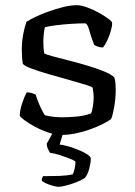

<svg xmlns="http://www.w3.org/2000/svg" viewBox="-20 -520 521 740"><path d="M217 0Q193 0 165.5 -9.5Q138 -19 114 -32Q90 -45 74 -57Q58 -69 56 -75Q57 -97 65.5 -122.5Q74 -148 83 -164Q94 -164 103 -161Q112 -158 117 -156Q122 -140 131.5 -117Q141 -94 153 -76Q167 -72 184.5 -70Q202 -68 220 -68Q248 -68 278 -71Q308 -74 331 -83Q335 -92 338 -110Q341 -128 341 -145Q341 -153 340 -163Q339 -173 337 -182Q334 -186 308 -194Q282 -202 244.5 -212.5Q207 -223 168.5 -234Q130 -245 102 -255.5Q74 -266 68 -274Q66 -286 65 -299.5Q64 -313 64 -328Q64 -359 69.5 -388Q75 -417 82 -436Q94 -444 117 -455Q140 -466 168 -476Q196 -486 224.5 -493Q253 -500 277 -500Q292 -500 314.5 -492Q337 -484 359 -472Q381 -460 396.5 -448.5Q412 -437 412 -432Q413 -422 407.5 -402Q402 -382 393 -363.5Q384 -345 377 -337Q366 -337 356.5 -340.5Q347 -344 343 -347Q330 -380 323.5 -405Q317 -430 307 -430Q284 -430 253 -428Q222 -426 195 -422.5Q168 -419 153 -415Q150 -403 148.5 -387Q147 -371 147 -357Q147 -344 148 -333Q149 -322 151 -314Q155 -311 179.5 -304Q204 -297 240.5 -288Q277 -279 314 -268Q351 -257 380.5 -245Q410 -233 421 -221Q424 -211 425 -198.5Q426 -186 426 -173Q426 -141 420 -107Q414 -73 408 -61Q396 -52 375 -41.5Q354 -31 327.5 -21.5Q301 -12 272.5 -6Q244 0 217 0ZM206 200Q198 200 183.5 196Q169 192 157 186.5Q145 181 141 176Q141 169 143 165Q145 161 146 159Q182 159 209.5 158Q237 157 260 152Q265 144 268 128.5Q271 113 271 103Q264 97 247 90.5Q230 84 210 77.5Q190 71 173 69Q169 63 164.5 53.5Q160 44 160 34Q170 17 177.5 2.5Q185 -12 201 -37H232L210 37Q237 41 265 51Q293 61 311.5 72Q330 83 330 91Q330 107 324 130Q318 153 307 166Q291 176 271 183.5Q251 191 233 195.5Q215 200 206 200Z"/></svg>

Font: Texturina Medium 12pt Light
Style: Regular
Weight: 300
Version: Version 1.002